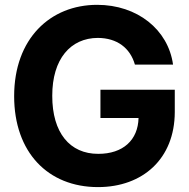

<svg xmlns="http://www.w3.org/2000/svg" viewBox="-20 -757 776 787"><path d="M533 -492.2H689.3C669.4 -636 542.6 -737.2 378.2 -737.2C186.1 -737.2 38 -598.7 38 -362.9C38 -132.8 176.5 9.9 381.7 9.9C565 9.9 696 -106.2 696.4 -297.6V-389.2H391.7V-273.4H547.9C545.8 -183.2 484.4 -126.1 382.5 -126.4C266.7 -126.1 193.9 -212.4 194.2 -364.3C193.9 -515.6 269.5 -601.2 381 -601.6C459.9 -601.2 513.5 -560.4 533 -492.2Z"/></svg>

Font: RED Number
Style: Bold
Weight: 700
Designer: RED UED
Foundry: rsms
Version: Version 1.003;FEAKit 1.0